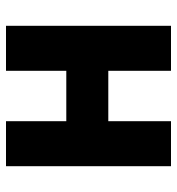

<svg xmlns="http://www.w3.org/2000/svg" viewBox="5 -595 590 640"><g transform="rotate(-90 300.0 -275.0)"><path d="M216 0H66V-550H216V-349H384V-550H534V0H384V-209H216Z"/></g></svg>

Font: JetBrains Mono Extra Bold
Style: Regular
Weight: 800
Monospace: yes
Designer: Philipp Nurullin, Konstantin Bulenkov
Foundry: JetBrains
Version: 2.002